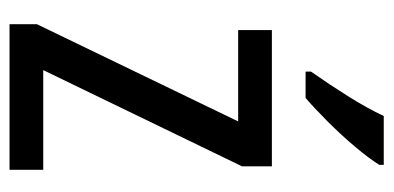

<svg xmlns="http://www.w3.org/2000/svg" viewBox="-226 -580 806 393"><g transform="rotate(90 176.5 -383.0)"><path d="M327 0H29V-56L228 -468H41V-537H320V-476L123 -69H327ZM317 -757Q304 -736 280 -707.5Q256 -679 228.5 -651.5Q201 -624 180 -606H126V-617Q152 -654 176.5 -693Q201 -732 217 -766H317Z"/></g></svg>

Font: Noto Sans Tamil Condensed
Style: Regular
Weight: 400
Width: 3
Designer: Jelle Bosma - Monotype Design Team
Foundry: Monotype Imaging Inc.
Version: Version 2.004; ttfautohint (v1.8.4.7-5d5b)